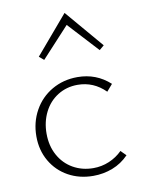

<svg xmlns="http://www.w3.org/2000/svg" viewBox="-80 -744 591 804"><g transform="rotate(-10 215.5 -342.5)"><path d="M113 -527 251 -689 389 -527 369 -510 251 -638 133 -510ZM45 -200Q45 -260 72.5 -309.5Q100 -359 148.5 -387Q197 -415 257 -415Q337 -415 395 -362L370 -333Q320 -383 252 -383Q205 -383 167.5 -359.5Q130 -336 109.5 -295Q89 -254 89 -204Q89 -152 111 -112Q133 -72 171.5 -50Q210 -28 258 -28Q293 -28 325 -41.5Q357 -55 381 -79L403 -57Q373 -26 334 -11Q295 4 252 4Q193 4 146 -22Q99 -48 72 -94.5Q45 -141 45 -200Z"/></g></svg>

Font: Ysabeau Infant Light
Style: Regular
Weight: 300
Designer: Christian Thalmann (Catharsis Fonts)
Version: Version 0.003